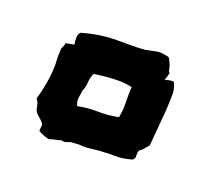

<svg xmlns="http://www.w3.org/2000/svg" viewBox="-54 -807 371 340"><g transform="rotate(20 131.5 -637.0)"><path d="M225.6 -714.8Q223.6 -706.1 222.7 -704.1Q221.7 -702.1 221.7 -700.2Q231.4 -703.1 233.4 -702.6Q235.4 -702.1 237.3 -703.1Q239.3 -700.2 241.2 -694.3Q243.2 -688.5 243.2 -683.6Q243.2 -658.2 240.7 -632.8Q238.3 -607.4 236.3 -582Q227.5 -572.3 226.1 -570.3Q224.6 -568.4 221.7 -567.4Q219.7 -562.5 220.2 -556.6Q220.7 -550.8 215.8 -547.9Q197.3 -543 186.5 -543.5Q175.8 -543.9 165 -543Q155.3 -543 145 -541.5Q134.8 -540 125 -540Q119.1 -541 115.7 -540.5Q112.3 -540 108.4 -540Q101.6 -540 97.2 -537.6Q92.8 -535.2 85.9 -537.1Q81.1 -535.2 75.2 -534.2Q69.3 -533.2 64.5 -531.2Q54.7 -533.2 43.9 -539.1Q43.9 -544.9 44.4 -546.9Q44.9 -548.8 44.9 -550.8Q42 -556.6 35.2 -562Q28.3 -567.4 26.4 -573.2Q25.4 -578.1 24.4 -582.5Q23.4 -586.9 19.5 -591.8Q24.4 -607.4 27.3 -626Q30.3 -644.5 30.3 -660.2Q29.3 -673.8 29.8 -679.2Q30.3 -684.6 30.3 -689.5Q34.2 -697.3 34.2 -701.2L49.8 -704.1Q48.8 -711.9 48.8 -716.8Q48.8 -723.6 52.7 -727.5Q69.3 -732.4 85.9 -734.9Q102.5 -737.3 119.1 -737.3Q131.8 -737.3 145 -737.3Q158.2 -737.3 170.9 -738.3Q184.6 -741.2 189.5 -742.2Q194.3 -743.2 199.2 -743.2L210.9 -741.2Q214.8 -741.2 216.8 -736.3Q218.8 -731.4 220.7 -728.5Q222.7 -719.7 223.1 -717.8Q223.6 -715.8 225.6 -714.8ZM99.6 -667Q95.7 -659.2 95.2 -649.4Q94.7 -639.6 90.8 -631.8Q90.8 -627 89.8 -623Q88.9 -619.1 88.9 -614.3Q88.9 -609.4 91.8 -603.5Q111.3 -607.4 129.9 -606.9Q148.4 -606.4 168 -610.4Q170.9 -624 170.4 -639.2Q169.9 -654.3 170.9 -668Q159.2 -670.9 146.5 -670.9Q134.8 -670.9 123.5 -669.9Q112.3 -668.9 99.6 -667Z"/></g></svg>

Font: Caesar Dressing
Style: Regular
Weight: 400
Designer: Dathan Boardman
Foundry: Open Window
Version: Version 1.000